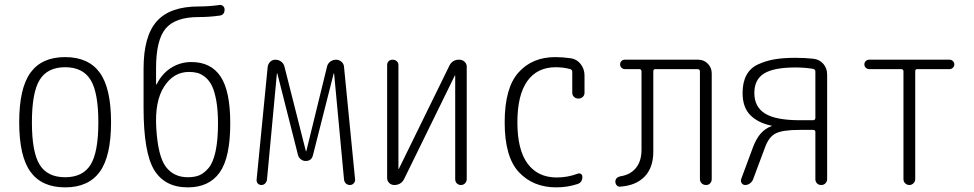

<svg xmlns="http://www.w3.org/2000/svg" viewBox="-20 -767 4040 796"><path d="M355.5 -436Q323.2 -488.3 250 -488.3Q176.8 -488.3 144.5 -436Q112.3 -383.8 112.3 -259.8Q112.3 -135.7 144.5 -84Q176.8 -32.2 250 -32.2Q323.2 -32.2 355.5 -84Q387.7 -135.7 387.7 -259.8Q387.7 -383.8 355.5 -436ZM393.6 -54.7Q346.7 9.8 250 9.8Q153.3 9.8 106.4 -54.7Q59.6 -119.1 59.6 -260.3Q59.6 -401.4 106.4 -465.8Q153.3 -530.3 250 -530.3Q346.7 -530.3 393.6 -465.8Q440.4 -401.4 440.4 -260.3Q440.4 -119.1 393.6 -54.7Z M763.7 -468.8Q699.2 -468.8 660.2 -407.7Q621.1 -346.7 627.9 -236.3Q634.8 -119.1 667.5 -75.7Q700.2 -32.2 758.8 -32.2Q786.1 -32.2 805.7 -40Q825.2 -47.9 844.2 -69.8Q863.3 -91.8 873.5 -138.7Q883.8 -185.5 883.8 -255.9Q883.8 -310.5 876.5 -350.6Q869.1 -390.6 857.9 -412.6Q846.7 -434.6 830.1 -447.8Q813.5 -460.9 797.9 -464.8Q782.2 -468.8 763.7 -468.8ZM758.8 9.8Q663.1 9.8 619.1 -62.5Q575.2 -134.8 575.2 -320.3V-482.4Q575.2 -617.2 629.9 -678.7Q684.6 -740.2 803.7 -740.2Q845.7 -740.2 888.7 -746.1Q896.5 -748 903.8 -742.7Q911.1 -737.3 911.1 -727.5Q911.1 -704.1 888.7 -702.1Q847.7 -696.3 803.7 -696.3Q707 -696.3 667 -648.9Q627 -601.6 627 -484.4V-418Q627 -417 627.9 -417Q629.9 -417 629.9 -418Q651.4 -461.9 689.5 -485.8Q727.5 -509.8 773.4 -509.8Q854.5 -509.8 894.5 -449.7Q934.6 -389.6 934.6 -255.9Q934.6 -113.3 890.6 -51.8Q846.7 9.8 758.8 9.8Z M1043.9 -22.5 1089.8 -490.2Q1091.8 -502.9 1100.6 -511.2Q1109.4 -519.5 1122.1 -519.5Q1134.8 -519.5 1145.5 -511.7Q1156.2 -503.9 1159.2 -491.2L1248 -140.6L1249 -139.6L1250 -140.6L1335.9 -491.2Q1338.9 -503.9 1349.6 -511.7Q1360.4 -519.5 1373 -519.5Q1385.7 -519.5 1395.5 -511.2Q1405.3 -502.9 1406.2 -490.2L1452.1 -23.4Q1453.1 -14.6 1446.8 -7.3Q1440.4 0 1430.7 0Q1420.9 0 1414.1 -6.3Q1407.2 -12.7 1406.2 -23.4L1365.2 -461.9L1364.3 -462.9L1363.3 -461.9L1277.3 -123Q1271.5 -99.6 1247.1 -99.6Q1236.3 -99.6 1227.5 -106.4Q1218.8 -113.3 1215.8 -123L1129.9 -461.9L1128.9 -462.9L1127.9 -461.9L1086.9 -22.5Q1085.9 -13.7 1079.6 -6.8Q1073.2 0 1064 0Q1054.7 0 1048.8 -6.3Q1043 -12.7 1043.9 -22.5Z M1614.3 0Q1602.5 0 1593.8 -8.3Q1585 -16.6 1585 -29.3V-497.1Q1585 -506.8 1591.3 -513.2Q1597.7 -519.5 1607.9 -519.5Q1618.2 -519.5 1625 -513.2Q1631.8 -506.8 1631.8 -497.1V-67.4Q1631.8 -66.4 1632.8 -66.4Q1633.8 -66.4 1633.8 -67.4L1842.8 -494.1Q1855.5 -520.5 1884.8 -519.5Q1896.5 -519.5 1905.8 -511.2Q1915 -502.9 1915 -491.2V-24.4Q1915 -14.6 1908.2 -7.3Q1901.4 0 1891.1 0Q1880.9 0 1874 -6.8Q1867.2 -13.7 1867.2 -24.4V-453.1Q1867.2 -454.1 1866.2 -454.1Q1865.2 -454.1 1865.2 -453.1L1656.2 -26.4Q1643.6 0 1614.3 0Z M2286.1 9.8Q2190.4 9.8 2131.3 -53.2Q2072.3 -116.2 2072.3 -259.8Q2072.3 -402.3 2129.4 -466.3Q2186.5 -530.3 2282.2 -530.3Q2312.5 -530.3 2346.7 -525.4Q2372.1 -521.5 2387.7 -501Q2403.3 -480.5 2403.3 -454.1V-381.8Q2403.3 -372.1 2396 -365.2Q2388.7 -358.4 2377.9 -358.4Q2367.2 -358.4 2359.9 -365.2Q2352.5 -372.1 2352.5 -381.8V-468.8Q2352.5 -477.5 2344.7 -480.5Q2314.5 -488.3 2284.2 -488.3Q2207 -488.3 2166 -430.7Q2125 -373 2125 -259.8Q2125 -145.5 2167.5 -88.4Q2210 -31.2 2288.1 -31.2Q2333 -31.2 2375 -46.9Q2381.8 -49.8 2388.2 -45.9Q2394.5 -42 2394.5 -34.2Q2394.5 -10.7 2374 -3.9Q2332 9.8 2286.1 9.8Z M2551.8 6.8Q2543 7.8 2537.1 1.5Q2531.2 -4.9 2531.2 -13.7Q2531.2 -31.2 2551.8 -36.1Q2592.8 -42 2616.2 -70.3Q2639.6 -98.6 2639.6 -146.5V-470.7Q2639.6 -479.5 2630.9 -480.5H2570.3Q2562.5 -480.5 2556.6 -486.3Q2550.8 -492.2 2550.8 -500Q2550.8 -507.8 2556.2 -513.7Q2561.5 -519.5 2570.3 -519.5H2875Q2898.4 -519.5 2914.6 -502.9Q2930.7 -486.3 2930.7 -462.9V-24.4Q2930.7 -14.6 2924.3 -7.3Q2918 0 2907.2 0Q2896.5 0 2889.2 -6.8Q2881.8 -13.7 2881.8 -24.4V-470.7Q2881.8 -479.5 2873 -480.5H2697.3Q2688.5 -480.5 2688.5 -470.7V-138.7Q2688.5 -72.3 2652.8 -35.2Q2617.2 2 2551.8 6.8Z M3107.4 -381.8Q3107.4 -323.2 3152.3 -295.9Q3197.3 -268.6 3294.9 -268.6H3350.6Q3359.4 -268.6 3360.4 -277.3V-470.7Q3360.4 -478.5 3351.6 -481.4Q3317.4 -487.3 3277.3 -487.3Q3188.5 -487.3 3147.9 -462.4Q3107.4 -437.5 3107.4 -381.8ZM3069.3 0Q3060.5 0 3055.2 -7.3Q3049.8 -14.6 3052.7 -24.4L3101.6 -156.2Q3115.2 -192.4 3133.8 -213.4Q3152.3 -234.4 3178.7 -244.1L3179.7 -245.1Q3179.7 -246.1 3177.7 -246.1Q3122.1 -257.8 3090.3 -290Q3058.6 -322.3 3058.6 -381.8Q3058.6 -425.8 3074.7 -455.6Q3090.8 -485.4 3122.6 -500Q3154.3 -514.6 3190.4 -521Q3226.6 -527.3 3277.3 -527.3Q3318.4 -527.3 3352.5 -523.4Q3377.9 -520.5 3393.6 -502Q3409.2 -483.4 3409.2 -458V-24.4Q3409.2 -14.6 3402.3 -7.3Q3395.5 0 3384.8 0Q3374 0 3367.2 -6.8Q3360.4 -13.7 3360.4 -24.4V-220.7Q3360.4 -228.5 3350.6 -228.5H3294.9Q3224.6 -228.5 3195.8 -213.9Q3167 -199.2 3151.4 -155.3L3102.5 -24.4Q3098.6 -13.7 3089.4 -6.8Q3080.1 0 3069.3 0Z M3583 -480.5Q3575.2 -480.5 3569.3 -486.3Q3563.5 -492.2 3563.5 -500Q3563.5 -507.8 3569.3 -513.7Q3575.2 -519.5 3583 -519.5H3917Q3924.8 -519.5 3930.7 -513.7Q3936.5 -507.8 3936.5 -500Q3936.5 -492.2 3930.7 -486.3Q3924.8 -480.5 3917 -480.5H3783.2Q3774.4 -480.5 3774.4 -471.7V-24.4Q3774.4 -14.6 3767.1 -7.3Q3759.8 0 3750 0Q3740.2 0 3732.9 -6.8Q3725.6 -13.7 3725.6 -24.4V-471.7Q3725.6 -479.5 3716.8 -480.5Z"/></svg>

Font: Rounded Mgen+ 1mn light
Style: Regular
Weight: 200
Designer: [Source Han Sans]
Ryoko NISHIZUKA  (kana & ideographs); Paul D. Hunt (Latin, Greek & Cyrillic); Wenlong ZHANG  (bopomofo
Version: Version 1.059.20150602